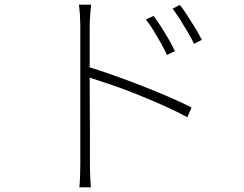

<svg xmlns="http://www.w3.org/2000/svg" viewBox="-20 -768 1040 820"><path d="M636 -700Q648 -684 665 -658Q682 -632 698.5 -603.5Q715 -575 727 -550L693 -533Q683 -556 667.5 -583.5Q652 -611 635.5 -638Q619 -665 603 -685ZM748 -747Q761 -731 778 -705Q795 -679 812.5 -650.5Q830 -622 842 -598L809 -581Q798 -603 782 -630.5Q766 -658 749 -685Q732 -712 717 -731ZM323 -70Q323 -80 323 -121Q323 -162 323 -221.5Q323 -281 323 -347.5Q323 -414 323 -477Q323 -540 323 -588Q323 -636 323 -657Q323 -674 321.5 -701Q320 -728 317 -748H369Q367 -729 365 -701Q363 -673 363 -657Q363 -609 363 -549Q363 -489 363 -425.5Q363 -362 363.5 -301.5Q364 -241 364 -191.5Q364 -142 364 -109.5Q364 -77 364 -70Q364 -54 364.5 -35Q365 -16 366 1Q367 18 368 32H319Q321 12 322 -16Q323 -44 323 -70ZM355 -483Q404 -468 462 -447.5Q520 -427 580.5 -403.5Q641 -380 697 -356Q753 -332 798 -309L780 -267Q737 -291 681 -316Q625 -341 565.5 -365Q506 -389 451 -407.5Q396 -426 355 -439Z"/></svg>

Font: Noto Sans KR ExtraLight
Style: Regular
Weight: 250
Designer: Ryoko NISHIZUKA  (kana, bopomofo & ideographs); Paul D. Hunt (Latin, Greek & Cyrillic); Sandoll Communications , Soo-you
Foundry: Adobe
Version: Version 2.004-H2;hotconv 1.0.118;makeotfexe 2.5.65603